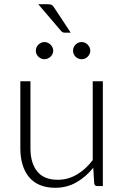

<svg xmlns="http://www.w3.org/2000/svg" viewBox="-20 -883 590 911"><path d="M468 -497.5V0H441.5Q429 0 427 -13L422.5 -87Q388 -44 342.8 -18Q297.5 8 242 8Q200.5 8 169.5 -5Q138.5 -18 118 -42.5Q97.5 -67 87 -101.5Q76.5 -136 76.5 -179.5V-497.5H124.5V-179.5Q124.5 -109.5 156.5 -69.8Q188.5 -30 254 -30Q302.5 -30 344.8 -54.8Q387 -79.5 420 -123.5V-497.5ZM232.5 -642Q232.5 -634 229 -626.8Q225.5 -619.5 219.8 -614Q214 -608.5 206.5 -605.2Q199 -602 191 -602Q182.5 -602 175.2 -605.2Q168 -608.5 162.2 -614Q156.5 -619.5 153.2 -626.8Q150 -634 150 -642Q150 -650.5 153.2 -658Q156.5 -665.5 162.2 -671.2Q168 -677 175.2 -680.2Q182.5 -683.5 191 -683.5Q199 -683.5 206.5 -680.2Q214 -677 219.8 -671.2Q225.5 -665.5 229 -658Q232.5 -650.5 232.5 -642ZM408.5 -642Q408.5 -634 405 -626.8Q401.5 -619.5 396 -614Q390.5 -608.5 383 -605.2Q375.5 -602 367.5 -602Q359 -602 351.5 -605.2Q344 -608.5 338.5 -614Q333 -619.5 329.8 -626.8Q326.5 -634 326.5 -642Q326.5 -659 338.5 -671.2Q350.5 -683.5 367.5 -683.5Q375.5 -683.5 383 -680.2Q390.5 -677 396 -671.2Q401.5 -665.5 405 -658Q408.5 -650.5 408.5 -642ZM207.5 -863Q219.5 -863 225.5 -859.5Q231.5 -856 237 -847L315.5 -728H288Q282 -728 277.8 -729.8Q273.5 -731.5 269.5 -736.5L161.5 -863Z"/></svg>

Font: Lato 2
Style: Regular
Weight: 300
Designer: Lukasz Dziedzic with Adam Twardoch and Botio Nikoltchev
Foundry: tyPoland Lukasz Dziedzic
Version: Version 2.015; 2015-08-06; http://www.latofonts.com/